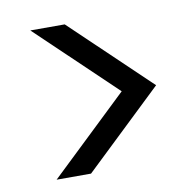

<svg xmlns="http://www.w3.org/2000/svg" viewBox="-56 -545 516 522"><g transform="rotate(-10 202.0 -284.0)"><path d="M371 -284 155 -78H60L276 -284L60 -490H155Z"/></g></svg>

Font: Cabin
Style: Regular
Weight: 400
Designer: Pablo Impallari
Foundry: Pablo Impallari
Version: Version 1.007